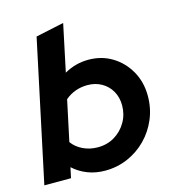

<svg xmlns="http://www.w3.org/2000/svg" viewBox="-111 -822 840 922"><g transform="rotate(-15 308.5 -361.5)"><path d="M299.1 7.6Q252.3 7.6 212.4 -7.9Q172.5 -23.3 141.5 -51.8L130.4 0H-2.2L146.8 -700L286.9 -729.9L237.5 -496Q293.8 -528 357.3 -528Q423.5 -528 475.5 -496.2Q527.5 -464.5 558.3 -409.9Q589.1 -355.4 589.1 -286.6Q589.1 -225.4 566.5 -172Q543.9 -118.6 504.3 -78.4Q464.6 -38.1 412.1 -15.3Q359.6 7.6 299.1 7.6ZM294.2 -109.9Q340.7 -109.9 377.6 -132.1Q414.4 -154.3 436.2 -191.9Q458 -229.5 458 -274.9Q458 -314.1 440.6 -345.1Q423.1 -376.1 392.1 -393.8Q361 -411.5 321.6 -411.5Q290.5 -411.5 262.5 -401.6Q234.5 -391.7 210.5 -371.4L167.5 -169.5Q187.5 -141.8 221 -125.9Q254.5 -109.9 294.2 -109.9Z"/></g></svg>

Font: Red Hat Display
Style: Italic
Weight: 300
Italic angle: -12°
Designer: Pentagram, MCKL
Foundry: Pentagram, MCKL
Version: Version 1.023